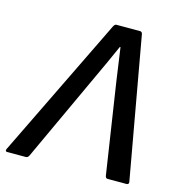

<svg xmlns="http://www.w3.org/2000/svg" viewBox="-128 -743 779 832"><g transform="rotate(15 261.0 -327.5)"><path d="M-22 0Q-27 0 -28.5 -3Q-30 -6 -28 -11L280 -644Q286 -655 292 -655H399Q408 -655 410 -644L523 -12Q525 0 513 0H429Q420 0 418 -11L356 -418Q351 -455 345.5 -492Q340 -529 335 -566H332Q316 -529 299 -492.5Q282 -456 265 -419L76 -11Q71 0 62 0Z"/></g></svg>

Font: Sofia Sans SemiBold
Style: Italic
Weight: 600
Italic angle: -9°
Designer: Botio Nikoltchev, Ani Petrova
Foundry: lettersoup
Version: Version 4.100-B